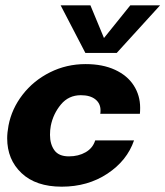

<svg xmlns="http://www.w3.org/2000/svg" viewBox="-20 -692 622 722"><path d="M7 -172Q7 -193 12 -220Q24 -283 65 -336Q106 -389 168 -420Q230 -451 302 -451Q366 -451 412.5 -429.5Q459 -408 483 -370.5Q507 -333 507 -287Q507 -272 506 -264H357Q358 -268 358 -277Q358 -303 338.5 -318.5Q319 -334 284 -334Q238 -334 209 -299Q180 -264 171 -219Q168 -203 168 -185Q168 -150 184.5 -127Q201 -104 239 -104Q275 -104 302 -119.5Q329 -135 338 -164H484Q458 -88 384 -39Q310 10 212 10Q115 10 61 -41Q7 -92 7 -172ZM208 -672H320L371 -549L470 -672H582L419 -493H301Z"/></svg>

Font: Teachers
Style: Bold Italic
Weight: 700
Designer: Alfredo Marco Pradil & Chank Diesel
Version: Version 0.009